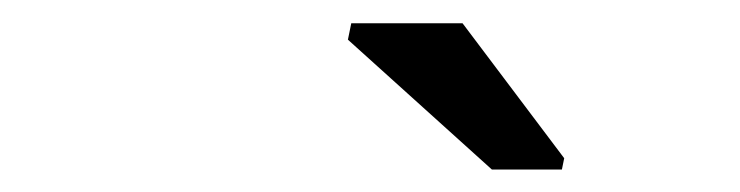

<svg xmlns="http://www.w3.org/2000/svg" viewBox="-20 -733 640 166"><path d="M405.3 -586.4 280.8 -698.7 283.7 -712.9H379.9L467.8 -596.2L465.8 -586.4Z"/></svg>

Font: Cousine
Style: Italic
Weight: 400
Italic angle: -12°
Monospace: yes
Designer: Steve Matteson
Foundry: Monotype Imaging Inc.
Version: Version 1.21